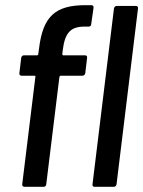

<svg xmlns="http://www.w3.org/2000/svg" viewBox="-20 -723 554 743"><path d="M131 -535 128 -513C128 -511 126 -509 124 -509H73C67 -509 63 -505 62 -499L55 -440C54 -434 58 -430 63 -430H114C116 -430 118 -428 117 -426L66 -10C65 -4 69 0 75 0H148C154 0 159 -4 159 -10L210 -426C211 -428 213 -430 215 -430H299C305 -430 309 -434 310 -440L317 -499C318 -505 315 -509 309 -509H224C223 -509 221 -511 221 -513L223 -530C231 -595 253 -620 306 -620H323C328 -620 333 -623 333 -630L342 -693C343 -699 339 -703 334 -703H311C193 -703 146 -659 131 -535ZM421 -690 338 -10C337 -4 340 0 346 0H420C426 0 430 -4 431 -10L514 -690C515 -696 512 -700 506 -700H432C426 -700 422 -696 421 -690Z"/></svg>

Font: Barlow Semi Condensed Medium
Style: Italic
Weight: 500
Width: 4
Italic angle: -7°
Designer: Jeremy Tribby
Foundry: Tribby Type
Version: Version 1.422;hotconv 1.0.109;makeotfexe 2.5.65596